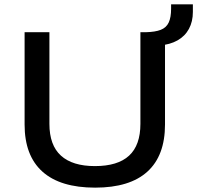

<svg xmlns="http://www.w3.org/2000/svg" viewBox="-20 -853 906 882"><path d="M417 9Q257 9 175 -64.5Q93 -138 93 -281V-705H207V-284Q207 -186 260 -138Q313 -90 416 -90Q521 -90 573 -138Q625 -186 625 -284V-705H738V-281Q738 -138 657 -64.5Q576 9 417 9ZM712 -644 649 -686V-705Q693 -706 718.5 -716Q744 -726 755 -749.5Q766 -773 766 -813V-833H866V-798Q866 -754 848 -720.5Q830 -687 795.5 -667.5Q761 -648 712 -644Z"/></svg>

Font: Nunito Sans 10pt SemiExpanded SemiBold
Style: Regular
Weight: 600
Width: 6
Designer: Vernon Adams
Foundry: Vernon Adams
Version: Version 3.101;gftools[0.9.27]